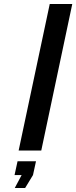

<svg xmlns="http://www.w3.org/2000/svg" viewBox="-20 -755 382 963"><path d="M73.5 0H187L342.5 -735H229.5ZM54 188H106L145.5 123L160.5 54H68L53 123H88.5Z"/></svg>

Font: League Gothic SemiExpanded Italic
Style: Regular
Weight: 400
Width: 6
Designer: The League of Moveable Type
Version: Version 1.600; ttfautohint (v1.8.3)